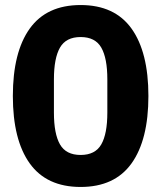

<svg xmlns="http://www.w3.org/2000/svg" viewBox="-20 -730 640 762"><path d="M502 -81.5Q435 12 300 12Q165 12 98 -81.5Q31 -175 31 -349Q31 -523 98 -616.5Q165 -710 300 -710Q435 -710 502 -616.5Q569 -523 569 -349Q569 -175 502 -81.5ZM406 -283V-415Q406 -499 382 -541Q358 -583 300 -583Q242 -583 218 -541Q194 -499 194 -415V-283Q194 -199 218 -157Q242 -115 300 -115Q358 -115 382 -157Q406 -199 406 -283Z"/></svg>

Font: Anuphan
Style: Bold
Weight: 700
Designer: Mike Abbink, Paul van der Laan, Pieter van Rosmalen, Mint Tantisuwanna
Foundry: Bold Monday; Cadson Demak
Version: Version 3.002;hotconv 1.0.109;makeotfexe 2.5.65596